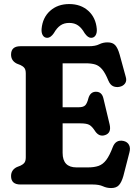

<svg xmlns="http://www.w3.org/2000/svg" viewBox="-20 -934 695 972"><path d="M36 -657.5Q36 -700 83.5 -700H429.5Q463 -700 482.2 -709.8Q501.5 -719.5 524.5 -719.5Q550.5 -719.5 563.5 -705Q576.5 -690.5 585.5 -658.5L617 -543.5Q622.5 -524.5 612.8 -511.2Q603 -498 585 -494.5Q568.5 -491 553.5 -497.2Q538.5 -503.5 529 -525Q513 -564.5 497 -583.2Q481 -602 461.5 -607.8Q442 -613.5 415 -613.5H297V-391H378.5Q402.5 -391 412 -401.5Q421.5 -412 427.5 -436.5Q437 -469 465 -469.5Q495.5 -470 503.5 -436L535 -304Q545 -261 512 -250Q482 -240 461.5 -270Q447 -293 433.2 -301.2Q419.5 -309.5 387 -309.5H297V-160Q297 -86.5 367.5 -86.5H425Q457 -86.5 479 -94.2Q501 -102 517.8 -124Q534.5 -146 551 -189.5Q566 -228.5 605 -220.5Q625 -216 633.2 -200.2Q641.5 -184.5 635 -161.5L604.5 -43Q595.5 -11.5 582.2 3.2Q569 18 542.5 18Q520.5 18 501 9Q481.5 0 449 0H83.5Q36 0 36 -42.5Q36 -73.5 65 -88L84 -95.5Q97 -101.5 103.8 -110.5Q110.5 -119.5 110.5 -137.5V-562.5Q110.5 -580.5 103.8 -589.5Q97 -598.5 84 -604.5L65 -612Q36 -626.5 36 -657.5ZM330.5 -818Q304 -818 285.8 -805.2Q267.5 -792.5 252.5 -766Q236 -742.5 219.5 -742.5Q204.5 -742.5 196.8 -755Q189 -767.5 190.5 -787.5Q195.5 -845 233.8 -879.2Q272 -913.5 330.5 -913.5Q389 -913.5 427 -879.2Q465 -845 470 -787.5Q471.5 -767.5 463.8 -755Q456 -742.5 441 -742.5Q425 -742.5 408.5 -766Q393.5 -792.5 375.2 -805.2Q357 -818 330.5 -818Z"/></svg>

Font: Fraunces 72pt S100
Style: Bold
Weight: 700
Version: Version 1.000; ttfautohint (v1.8.3)